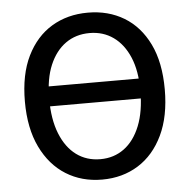

<svg xmlns="http://www.w3.org/2000/svg" viewBox="-50 -717 769 778"><g transform="rotate(-5 334.5 -327.5)"><path d="M335 12Q252 12 188 -28Q124 -68 87 -144.5Q50 -221 50 -330Q50 -440 87 -515Q124 -590 188 -628.5Q252 -667 335 -667Q418 -667 482 -628.5Q546 -590 582.5 -515Q619 -440 619 -330Q619 -221 582.5 -144.5Q546 -68 482 -28Q418 12 335 12ZM335 -71Q390 -71 431.5 -101.5Q473 -132 496.5 -190.5Q520 -249 520 -333Q520 -414 496.5 -469.5Q473 -525 431.5 -554.5Q390 -584 335 -584Q279 -584 237.5 -554.5Q196 -525 172.5 -469.5Q149 -414 149 -333Q149 -249 172.5 -190.5Q196 -132 237.5 -101.5Q279 -71 335 -71ZM119 -302V-383H558V-302Z"/></g></svg>

Font: Source Sans 3 Medium
Style: Regular
Weight: 500
Designer: Paul D. Hunt
Foundry: Adobe
Version: Version 3.052;hotconv 1.1.0;makeotfexe 2.6.0